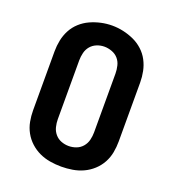

<svg xmlns="http://www.w3.org/2000/svg" viewBox="-136 -852 873 965"><g transform="rotate(20 300.0 -369.0)"><path d="M300 8Q270 8 240 3Q210 -2 183 -14.5Q156 -27 133.5 -47.5Q111 -68 96.5 -94.5Q82 -121 76.5 -150.5Q71 -180 71 -210V-525Q71 -555 77 -584.5Q83 -614 97 -640.5Q111 -667 133.5 -687.5Q156 -708 183.5 -720.5Q211 -733 240.5 -739.5Q270 -746 300 -746Q330 -746 359.5 -739.5Q389 -733 416.5 -720.5Q444 -708 466.5 -687.5Q489 -667 503 -640.5Q517 -614 523 -584.5Q529 -555 529 -525V-210Q529 -180 523.5 -150.5Q518 -121 503.5 -94.5Q489 -68 466.5 -47.5Q444 -27 417 -14.5Q390 -2 360 3Q330 8 300 8ZM300 -102Q321 -102 340.5 -109.5Q360 -117 373.5 -133Q387 -149 392 -169.5Q397 -190 397 -210V-525Q397 -545 392 -566Q387 -587 373.5 -602.5Q360 -618 339.5 -625.5Q319 -633 299 -633Q278 -633 258.5 -625Q239 -617 226 -601.5Q213 -586 208 -565.5Q203 -545 203 -525V-210Q203 -190 208 -169.5Q213 -149 226.5 -133Q240 -117 259.5 -109.5Q279 -102 300 -102Z"/></g></svg>

Font: Iosevka Curly XBdEx
Style: Regular
Weight: 800
Width: 7
Monospace: yes
Designer: Belleve Invis
Foundry: Belleve Invis
Version: Version 11.1.0; ttfautohint (v1.8.3)